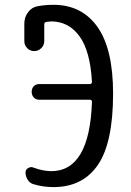

<svg xmlns="http://www.w3.org/2000/svg" viewBox="-20 -760 540 790"><path d="M80.1 -590.8V-663.1Q80.1 -689.5 95.7 -710Q111.3 -730.5 134.8 -734.4Q166 -740.2 200.2 -740.2Q316.4 -740.2 380.9 -649.4Q445.3 -558.6 445.3 -375Q445.3 -172.9 382.8 -81.5Q320.3 9.8 200.2 9.8Q157.2 9.8 118.2 -2Q103.5 -5.9 94.2 -20Q85 -34.2 85 -50.8Q85 -62.5 96.2 -68.8Q107.4 -75.2 118.2 -70.3Q154.3 -56.6 190.4 -55.7Q348.6 -55.7 358.4 -340.8Q358.4 -349.6 349.6 -349.6H141.6Q127.9 -349.6 119.1 -358.9Q110.4 -368.2 110.4 -382.3Q110.4 -396.5 119.1 -405.3Q127.9 -414.1 141.6 -414.1H349.6Q357.4 -414.1 358.4 -421.9Q351.6 -549.8 307.1 -610.8Q262.7 -671.9 190.4 -671.9Q185.5 -671.9 170.9 -669.9Q162.1 -668 162.1 -660.2V-590.8Q162.1 -574.2 149.9 -562Q137.7 -549.8 120.6 -549.8Q103.5 -549.8 91.8 -562Q80.1 -574.2 80.1 -590.8Z"/></svg>

Font: Rounded Mgen+ 1mn regular
Style: Regular
Weight: 400
Designer: [Source Han Sans]
Ryoko NISHIZUKA  (kana & ideographs); Paul D. Hunt (Latin, Greek & Cyrillic); Wenlong ZHANG  (bopomofo
Version: Version 1.059.20150602